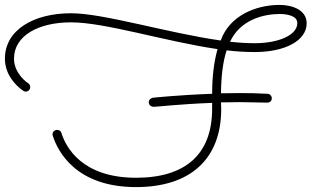

<svg xmlns="http://www.w3.org/2000/svg" viewBox="-20 -743 1269 782"><path d="M1119 -723C1023 -723 915 -680 879 -578C660 -609 403 -689 269 -689C117 -689 0 -621 0 -504C0 -440 43 -395 75 -373C78 -371 81 -370 85 -370C94 -370 103 -377 103 -388C103 -394 101 -400 95 -404C92 -405 37 -443 37 -504C37 -598 137 -652 269 -652C409 -652 653 -574 866 -543C852 -493 844 -433 844 -361C706 -356 604 -345 603 -345C593 -343 586 -336 586 -327C586 -314 596 -308 607 -308C619 -308 712 -319 844 -324C844 -316 844 -308 844 -300C844 -116 737 -19 534 -19C312 -19 247 -146 230 -202C228 -209 221 -214 213 -214C202 -214 194 -206 194 -196C194 -194 194 -192 195 -190C215 -127 289 19 534 19C756 19 881 -96 881 -299C881 -308 880 -317 880 -326C906 -326 932 -327 959 -327C995 -327 1032 -325 1069 -325C1079 -325 1087 -332 1087 -342C1087 -352 1080 -361 1069 -361C1032 -363 994 -364 958 -364C931 -364 905 -363 880 -363C881 -434 888 -492 903 -538C944 -533 982 -531 1018 -531C1142 -531 1229 -578 1229 -648C1229 -706 1164 -723 1119 -723ZM1191 -649C1191 -601 1117 -567 1017 -567C987 -567 953 -569 917 -573C959 -664 1056 -686 1119 -686C1146 -686 1191 -680 1191 -649Z"/></svg>

Font: Sacramento
Style: Regular
Weight: 400
Designer: Astigmatic (AOETI)
Foundry: Astigmatic (AOETI)
Version: Version 1.000